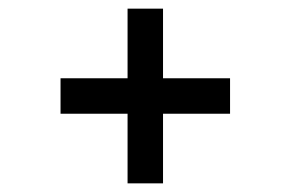

<svg xmlns="http://www.w3.org/2000/svg" viewBox="-20 -579 672 444"><path d="M275 -155V-316H120V-398H275V-559H357V-398H512V-316H357V-155Z"/></svg>

Font: Wix Madefor Text Medium
Style: Regular
Weight: 500
Designer: Dalton Maag Ltd
Foundry: Dalton Maag Ltd
Version: Version 3.100